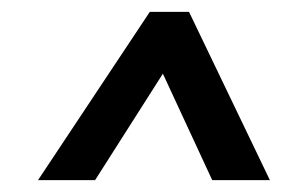

<svg xmlns="http://www.w3.org/2000/svg" viewBox="-20 -672 495 323"><path d="M298 -652 434 -369H337L254 -548L140 -369H44L232 -652Z"/></svg>

Font: Zilla Slab SemiBold
Style: Regular
Weight: 600
Designer: Typotheque.com
Foundry: Typotheque type foundry
Version: Version 1.0; 2017